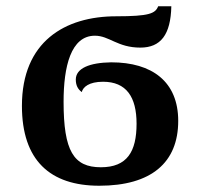

<svg xmlns="http://www.w3.org/2000/svg" viewBox="-20 -583 641 613"><path d="M297 10C463 10 549 -64 549 -197C549 -322 466 -384 335 -384C266 -383 222 -365 222 -329C222 -310 229 -298 241 -289C245 -305 264 -322 309 -322C383 -322 416 -274 416 -188C416 -99 386 -49 302 -49C215 -49 183 -101 183 -258C183 -370 206 -469 283 -469C329 -469 355 -431 428 -431C493 -431 525 -472 527 -563H485C476 -540 457 -531 351 -531C187 -531 50 -450 50 -245C50 -71 140 10 297 10Z"/></svg>

Font: Noto Serif Semi
Style: Regular
Weight: 600
Designer: Monotype Design Team
Foundry: Monotype Imaging Inc.
Version: Version 1.002